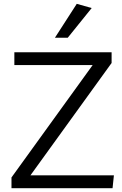

<svg xmlns="http://www.w3.org/2000/svg" viewBox="-20 -983 637 1003"><path d="M40 0V-56L464 -643H55V-710H563V-654L139 -67H575L568 0ZM267 -786 381 -963 459 -941 334 -786Z"/></svg>

Font: LivvicRegular
Style: Regular
Weight: 400
Designer: Jacques Le Bailly, Baron von Fonthausen
Version: Version 1.001; ttfautohint (v1.8.2)